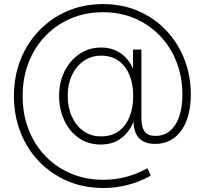

<svg xmlns="http://www.w3.org/2000/svg" viewBox="-20 -725 998 936"><path d="M483.4 191.4Q388.7 191.4 309.1 157.5Q229.5 123.5 170.9 62.7Q112.3 2 80.1 -79.8Q47.9 -161.6 47.9 -256.8Q47.9 -352.1 80.1 -433.6Q112.3 -515.1 170.9 -576.2Q229.5 -637.2 308.8 -671.1Q388.2 -705.1 482.4 -705.1Q575.7 -705.1 653.8 -671.4Q731.9 -637.7 789.3 -577.6Q846.7 -517.6 878.4 -437.5Q910.2 -357.4 910.2 -264.2Q910.2 -210.4 898.7 -166.3Q887.2 -122.1 865 -90.3Q842.8 -58.6 810.5 -41Q778.3 -23.4 736.3 -23.4Q700.7 -23.4 677.5 -36.4Q654.3 -49.3 643.1 -73.2Q631.8 -97.2 630.9 -129.9H629.9Q610.8 -81.5 570.8 -51Q530.8 -20.5 470.7 -20.5Q409.7 -20.5 364 -52.5Q318.4 -84.5 293.2 -138.4Q268.1 -192.4 268.1 -257.3Q268.1 -324.2 294.7 -377.4Q321.3 -430.7 367.4 -461.9Q413.6 -493.2 472.2 -493.2Q529.3 -493.2 568.8 -464.8Q608.4 -436.5 627.4 -392.1H628.4V-483.4H669.4V-149.9Q669.4 -104 685.5 -83.3Q701.7 -62.5 737.8 -62.5Q779.3 -62.5 808.3 -86.7Q837.4 -110.8 853.3 -155.8Q869.1 -200.7 869.1 -263.2Q869.1 -349.6 840.6 -422.9Q812 -496.1 759.8 -550.5Q707.5 -605 637 -635.3Q566.4 -665.5 482.4 -665.5Q397.5 -665.5 325.7 -635Q253.9 -604.5 201.2 -549.6Q148.4 -494.6 119.4 -419.9Q90.3 -345.2 90.3 -256.8Q90.3 -168 119.4 -93.5Q148.4 -19 201.4 35.9Q254.4 90.8 326.2 121.1Q397.9 151.4 483.4 151.4Q525.9 151.4 564.2 144Q602.5 136.7 636.5 124Q670.4 111.3 698.7 95.2L714.8 130.9Q685.5 148.4 648.7 162.1Q611.8 175.8 570.1 183.6Q528.3 191.4 483.4 191.4ZM473.1 -60.1Q522.9 -60.1 557.9 -85Q592.8 -109.9 611.1 -154.5Q629.4 -199.2 629.4 -257.8Q629.4 -316.4 610.8 -360.4Q592.3 -404.3 557.4 -429Q522.5 -453.6 473.6 -453.6Q425.3 -453.6 388.4 -428.2Q351.6 -402.8 330.8 -358.6Q310.1 -314.5 310.1 -257.8Q310.1 -200.7 330.6 -156Q351.1 -111.3 387.7 -85.7Q424.3 -60.1 473.1 -60.1Z"/></svg>

Font: Inter 28pt ExtraLight
Style: Regular
Weight: 250
Designer: Rasmus Andersson
Foundry: rsms
Version: Version 4.001;git-66647c0bb